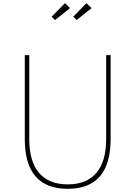

<svg xmlns="http://www.w3.org/2000/svg" viewBox="-20 -1172 852 1208"><path d="M406 16Q676 16 676 -297V-825H648V-297Q648 -157 586.5 -84.5Q525 -12 406 -12Q287 -12 225.5 -84.5Q164 -157 164 -297V-825H136V-297Q136 16 406 16ZM462.5 -1046 556.5 -1121 523.5 -1152 441 -1067ZM326.5 -1046 420.5 -1121 388.5 -1152 305 -1067Z"/></svg>

Font: Spartan Thin
Style: Regular
Weight: 100
Designer: Matt Bailey, Mirko Velimirovic
Foundry: Matt Bailey
Version: Version 1.003; ttfautohint (v1.8.3)